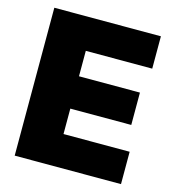

<svg xmlns="http://www.w3.org/2000/svg" viewBox="-108 -820 838 912"><g transform="rotate(15 311.0 -363.5)"><path d="M569.6 0H46.9V-727.3H571V-568.2H244.3V-443.2H544V-284.1H244.3V-159.1H569.6Z"/></g></svg>

Font: Linik Sans Black
Style: Regular
Weight: 900
Designer: Fonts by Rasmus Andersson / Changes by Cristiano Sobral with parts from Marc Monis
Foundry: rsms
Version: Version 3.020; ttfautohint (v1.6)